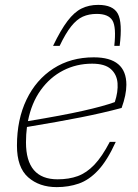

<svg xmlns="http://www.w3.org/2000/svg" viewBox="-20 -757 566 787"><path d="M454.5 -175.5Q420 -99.5 382.5 -59.2Q345 -19 303 -4.5Q261 10 212.5 10Q141 10 95.2 -30.5Q49.5 -71 49.5 -160Q49.5 -267.5 88.8 -349Q128 -430.5 199 -476.2Q270 -522 364.5 -522Q498 -522 498 -409.5Q498 -368.5 478.5 -314.5Q402 -294 311.2 -276Q220.5 -258 90.5 -236.5Q86.5 -206 86.5 -173.5Q86.5 -22 216 -22Q262.5 -22 298.8 -35.2Q335 -48.5 366.8 -81.8Q398.5 -115 430 -175.5ZM357.5 -496Q293.5 -496 239.2 -468.2Q185 -440.5 147 -387.8Q109 -335 94.5 -260.5Q237 -284 320.2 -302.8Q403.5 -321.5 450.5 -338.5Q464.5 -380.5 461.8 -416.2Q459 -452 434.2 -474Q409.5 -496 357.5 -496ZM376.5 -700Q344.5 -700 319.5 -688.8Q294.5 -677.5 271.8 -649Q249 -620.5 224.5 -569H197.5Q229 -634.5 256.8 -671Q284.5 -707.5 314.5 -722.2Q344.5 -737 382.5 -737Q443.5 -737 463 -700.8Q482.5 -664.5 470.5 -569H448.5Q457 -646.5 440.8 -673.2Q424.5 -700 376.5 -700Z"/></svg>

Font: Newsreader 6pt ExtraLight
Style: Italic
Weight: 275
Italic angle: -17°
Designer: Hugues Gentile
Foundry: Production Type
Version: Version 1.003; ttfautohint (v1.8.3)